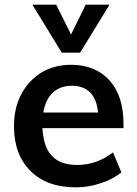

<svg xmlns="http://www.w3.org/2000/svg" viewBox="-20 -796 588 824"><path d="M510 -246H162Q167 -163 203 -127Q239 -88 311 -88Q395 -88 465 -142L501 -56Q483 -42 461 -30Q439 -18 413 -10Q361 8 306 8Q181 8 111 -62Q40 -133 40 -254Q40 -332 71 -391Q102 -450 158 -485Q214 -518 285 -518Q389 -518 450 -451Q510 -384 510 -265ZM288 -428Q239 -428 207 -399Q175 -369 166 -313H401Q395 -371 367 -399Q338 -428 288 -428ZM348 -776H450L324 -570H245L119 -776H221L285 -648Z"/></svg>

Font: PRinguin Sans
Style: Bold
Weight: 700
Designer: Vernon Adams
Foundry: Vernon Adams
Version: ""